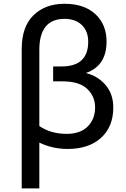

<svg xmlns="http://www.w3.org/2000/svg" viewBox="-20 -783 675 1032"><path d="M96.7 229.5V-519.5Q96.7 -639.6 160.2 -701.2Q223.6 -762.7 326.2 -762.7Q432.6 -762.7 492.7 -707Q552.7 -651.4 552.7 -559.6Q552.7 -428.7 441.4 -390.6Q504.9 -375 546.9 -326.7Q588.9 -278.3 588.9 -205.1Q588.9 -101.6 522.9 -42Q457 17.6 343.8 17.6Q261.7 17.6 191.4 -16.6V229.5ZM191.4 -105.5Q252.9 -63.5 338.9 -63.5Q412.1 -63.5 451.7 -103.5Q491.2 -143.6 491.2 -206.1Q491.2 -264.6 448.7 -305.2Q406.2 -345.7 316.4 -345.7H265.6V-425.8H310.5Q454.1 -425.8 454.1 -558.6Q454.1 -615.2 419.9 -648.4Q385.7 -681.6 327.1 -681.6Q191.4 -681.6 191.4 -514.6Z"/></svg>

Font: Gothic A1 Medium
Style: Regular
Weight: 500
Designer: HanYang I&C Co.,Ltd.
Foundry: HanYang I&C Co.,Ltd.
Version: Version 2.50